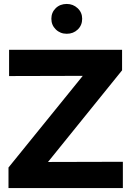

<svg xmlns="http://www.w3.org/2000/svg" viewBox="-20 -952 659 972"><path d="M23 0ZM23 0V-104L399 -568L26 -567V-700H598V-596L223 -132L602 -133V0ZM318 -781Q285 -781 262.5 -803Q240 -825 240 -857Q240 -889 262 -910.5Q284 -932 318 -932Q350 -932 373 -910.5Q396 -889 396 -857Q396 -824 373.5 -802.5Q351 -781 318 -781Z"/></svg>

Font: Rosa Sans
Style: Bold
Weight: 700
Designer: Pentagram / MCKL
Foundry: Pentagram / MCKL
Version: Version 1.005;September 16, 2019;FontCreator 11.5.0.2425 64-